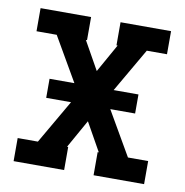

<svg xmlns="http://www.w3.org/2000/svg" viewBox="-65 -593 631 655"><g transform="rotate(10 250.0 -265.0)"><path d="M24 0V-80H94L182 -232H96V-298H182L94 -450H24V-530H199V-450H195L250 -352L305 -450H301V-530H476V-450H406L318 -298H404V-232H318L406 -80H476V0H301V-80H305L250 -178L195 -80H199V0Z"/></g></svg>

Font: Iosevka Slab Medium
Style: Regular
Weight: 500
Monospace: yes
Designer: Belleve Invis
Foundry: Belleve Invis
Version: Version 11.1.1; ttfautohint (v1.8.3)